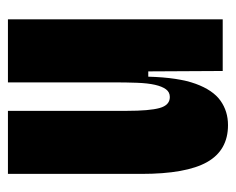

<svg xmlns="http://www.w3.org/2000/svg" viewBox="-74 -494 581 472"><g transform="rotate(-90 216.0 -257.5)"><path d="M145 13Q83 13 54 -38.5Q25 -90 25 -200V-528H180V-236Q180 -180 187 -155Q194 -130 214 -130Q226 -130 233 -139.5Q240 -149 244 -166.5Q248 -184 249 -210.5Q250 -237 250 -271V-528H405V-237V0H278L277 -183H264Q262 -109 246.5 -66.5Q231 -24 205 -5.5Q179 13 145 13Z"/></g></svg>

Font: Bricolage Grotesque 72pt Condensed ExtraBold
Style: Regular
Weight: 800
Width: 3
Designer: Mathieu Triay
Foundry: Atelier Triay
Version: Version 1.001;gftools[0.9.33.dev8+g029e19f]